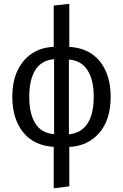

<svg xmlns="http://www.w3.org/2000/svg" viewBox="-20 -786 655 1023"><path d="M349.2 -765.6V-536.4Q456.4 -529.7 513.1 -457.7Q569.7 -385.6 569.7 -271.3Q569.7 -147.2 508.5 -77.4Q447.2 -7.7 349.2 -3.1V206.7L266.2 217.4V-3.6Q159.5 -10.3 102.6 -82.1Q45.6 -153.8 45.6 -269.7Q45.6 -352.3 73.8 -411Q102.1 -469.7 151.5 -501.8Q201 -533.8 266.2 -536.4V-756.4ZM135.9 -269.7Q135.9 -179.5 168.5 -127.9Q201 -76.4 268.2 -71.3V-470.8Q200.5 -464.6 168.2 -413.1Q135.9 -361.5 135.9 -269.7ZM479.5 -271.3Q479.5 -360 446.4 -411.8Q413.3 -463.6 347.2 -468.7V-70.3Q413.8 -77.4 446.7 -128.5Q479.5 -179.5 479.5 -271.3Z"/></svg>

Font: FiraCode Nerd Font
Style: Regular
Weight: 400
Designer: Carrois Corporate, Edenspiekermann AG, Nikita Prokopov
Foundry: Carrois Corporate, Edenspiekermann AG, Nikita Prokopov
Version: Version 6.002;Nerd Fonts 2.2.2